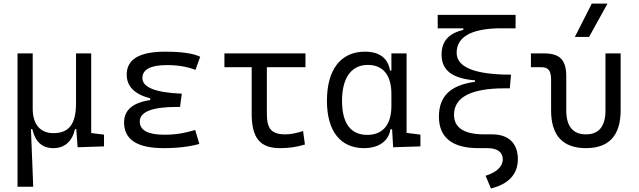

<svg xmlns="http://www.w3.org/2000/svg" viewBox="-20 -815 3556 1069"><path d="M277.3 9.8C339.4 9.8 381.8 -26.9 397.5 -96.2H404.8L412.1 4.9L559.1 0V-65.4L487.8 -74.2V-517.6H403.3V-239.3C403.3 -120.1 360.4 -73.7 277.3 -73.7C204.1 -73.7 162.1 -122.6 162.1 -210V-517.6H77.6V224.6H165L152.3 -96.2H159.7C176.3 -25.4 214.8 9.8 277.3 9.8Z M891.6 9.8C971.7 9.8 1038.6 1 1089.8 -13.7L1066.9 -91.3C1024.9 -79.6 976.1 -64.9 895.5 -64.9C804.2 -64.9 758.3 -89.4 758.3 -138.2C758.3 -192.9 827.6 -219.7 965.8 -219.7H982.4L992.2 -293.5C845.7 -299.3 772.9 -328.6 772.9 -380.4C772.9 -428.7 818.8 -452.6 910.2 -452.6C970.2 -452.6 1022.5 -443.8 1068.4 -425.8L1094.7 -499C1054.7 -518.1 989.7 -527.3 899.4 -527.3C756.3 -527.3 685.5 -484.9 685.5 -399.9C685.5 -334 728.5 -290.5 816.4 -267.6V-257.8C719.2 -243.7 670.9 -202.1 670.9 -133.3C670.9 -37.6 743.7 9.8 891.6 9.8Z M1538.6 9.8C1588.4 9.8 1629.9 3.9 1677.7 -10.3L1667.5 -85.4C1627 -72.8 1596.7 -66.9 1569.3 -66.9C1487.3 -66.9 1465.8 -102.1 1465.8 -184.1V-440.9H1680.7V-517.6H1229.5V-440.9H1381.3V-181.2C1381.3 -47.4 1427.7 9.8 1538.6 9.8Z M2007.3 9.8C2090.3 9.8 2144.5 -31.2 2153.8 -95.2H2163.1L2168.9 4.9L2320.8 0V-65.4L2243.7 -75.2V-517.6H2159.2V-422.4H2151.4C2140.6 -489.7 2094.7 -527.3 2011.7 -527.3C1877.4 -527.3 1800.3 -427.7 1800.3 -253.9C1800.3 -84 1876 9.8 2007.3 9.8ZM2159.2 -225.1C2159.2 -121.1 2111.8 -64 2024.9 -64C1932.6 -64 1884.3 -128.4 1884.3 -253.9C1884.3 -381.3 1936 -453.6 2027.8 -453.6C2112.8 -453.6 2159.2 -396.5 2159.2 -292.5Z M2643.6 9.8H2694.8C2748.5 9.8 2779.3 32.2 2779.3 71.3C2779.3 113.3 2744.1 144.5 2683.6 163.6L2713.4 234.4C2812 210 2863.3 154.3 2863.3 71.3C2863.3 -16.6 2811.5 -66.9 2720.7 -66.9H2676.3C2564.5 -66.9 2507.8 -103.5 2507.8 -175.8C2507.8 -273.4 2602.1 -323.2 2788.6 -323.2H2818.4L2825.2 -399.4C2624 -399.4 2522.5 -440.4 2522.5 -521C2522.5 -606.4 2597.7 -651.9 2746.1 -657.2H2850.6V-732.4H2417V-657.2H2559.6V-648.4C2479 -629.9 2438.5 -585.4 2438.5 -511.2C2438.5 -426.8 2493.2 -378.4 2624.5 -367.7V-359.4C2484.4 -340.8 2423.8 -275.9 2423.8 -166C2423.8 -49.3 2497.6 9.8 2643.6 9.8Z M3242.2 9.8C3370.6 9.8 3435.5 -60.5 3435.5 -200.2V-517.6H3351.1V-200.2C3351.1 -111.8 3314.5 -66.9 3242.2 -66.9C3169.9 -66.9 3132.8 -111.8 3132.8 -200.2V-389.2C3132.8 -481 3098.1 -517.6 3009.3 -517.6H2936V-440.9H2993.7C3032.7 -440.9 3048.3 -421.4 3048.3 -372.6V-200.2C3048.3 -60.5 3113.8 9.8 3242.2 9.8ZM3180.7 -609.4H3259.8L3362.3 -794.9H3274.9Z"/></svg>

Font: Cascadia Code SemiLight
Style: Regular
Weight: 350
Monospace: yes
Designer: Aaron Bell
Foundry: Saja Typeworks
Version: Version 2404.023